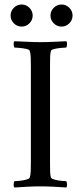

<svg xmlns="http://www.w3.org/2000/svg" viewBox="-20 -829 356 852"><path d="M160 -642Q189 -642 216.5 -643.5Q244 -645 274 -646Q278 -642 277.5 -632Q277 -622 274 -618Q268 -618 252 -616.5Q236 -615 222 -612Q208 -609 206 -603Q203 -593 202.5 -577Q202 -561 202 -542Q202 -539 202 -536Q202 -533 202 -530V-113Q202 -110 202 -107Q202 -104 202 -101Q202 -82 202.5 -66.5Q203 -51 206 -41Q208 -36 222 -32Q236 -28 252 -26.5Q268 -25 274 -25Q277 -21 277.5 -11Q278 -1 274 3Q244 1 216.5 -0.5Q189 -2 160 -2Q132 -2 103 -0.5Q74 1 44 3Q40 -1 40.5 -11Q41 -21 44 -25Q50 -25 66 -26.5Q82 -28 96.5 -32Q111 -36 112 -41Q116 -53 116.5 -72Q117 -91 117 -113V-530Q117 -552 116.5 -571.5Q116 -591 112 -603Q111 -609 96.5 -612Q82 -615 66 -616.5Q50 -618 44 -618Q41 -622 40.5 -632Q40 -642 44 -646Q74 -645 103 -643.5Q132 -642 160 -642ZM27 -760Q27 -780 41.5 -794.5Q56 -809 76 -809Q96 -809 110.5 -794.5Q125 -780 125 -760Q125 -740 110.5 -725.5Q96 -711 76 -711Q56 -711 41.5 -725.5Q27 -740 27 -760ZM204 -760Q204 -780 218.5 -794.5Q233 -809 253 -809Q273 -809 287.5 -794.5Q302 -780 302 -760Q302 -740 287.5 -725.5Q273 -711 253 -711Q233 -711 218.5 -725.5Q204 -740 204 -760Z"/></svg>

Font: Amiri
Style: Regular
Weight: 400
Designer: Khaled Hosny
Version: Version 0.114